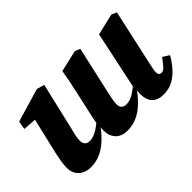

<svg xmlns="http://www.w3.org/2000/svg" viewBox="-80 -789 1081 1081"><g transform="rotate(-45 461.0 -248.5)"><path d="M158 15Q127 15 104.5 3Q82 -9 70 -30Q58 -51 58 -78Q58 -105 63 -132Q68 -159 73 -183L130 -426L181 -393L44 -403L53 -453L253 -512L299 -499L230 -205Q224 -183 221 -166.5Q218 -150 218 -135Q218 -115 228.5 -104.5Q239 -94 256 -94Q274 -94 291.5 -100.5Q309 -107 330 -121.5Q351 -136 377 -159L383 -110H358Q329 -71 298 -43Q267 -15 232.5 0Q198 15 158 15ZM450 15Q418 15 396.5 3Q375 -9 364 -31Q353 -53 353 -81Q353 -90 354 -99Q355 -108 357 -116H352Q353 -132 356 -147Q359 -162 362 -178L397 -336Q405 -372 412.5 -408.5Q420 -445 426 -482L555 -512L586 -499L518 -195Q516 -185 514 -175Q512 -165 510.5 -155Q509 -145 509 -135Q509 -115 519.5 -104.5Q530 -94 548 -94Q565 -94 582.5 -100.5Q600 -107 620 -121Q640 -135 664 -156L673 -110H648Q619 -71 588.5 -43Q558 -15 523.5 0Q489 15 450 15ZM736 15Q690 15 667 -10Q644 -35 644 -83Q644 -92 645.5 -102Q647 -112 649 -121L642 -122L687 -335Q695 -372 702.5 -408Q710 -444 718 -482L845 -512L877 -499L803 -163Q799 -145 796 -129.5Q793 -114 793 -104Q793 -93 798.5 -86.5Q804 -80 814 -80Q828 -80 842 -94.5Q856 -109 879 -141L918 -117Q899 -83 873 -53Q847 -23 814 -4Q781 15 736 15Z"/></g></svg>

Font: Source Serif 4
Style: Bold Italic
Weight: 700
Italic angle: -12°
Designer: Frank Grießhammer
Foundry: Adobe Systems Incorporated
Version: Version 4.004;hotconv 1.0.116;makeotfexe 2.5.65601